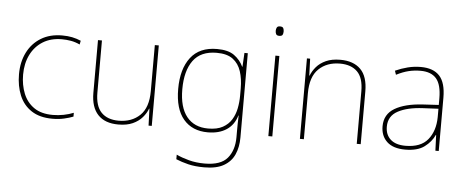

<svg xmlns="http://www.w3.org/2000/svg" viewBox="-58 -868 3035 1255"><g transform="rotate(5 1459.5 -240.5)"><path d="M302 10Q218 10 164 -25.5Q110 -61 84.5 -122.5Q59 -184 59 -261Q59 -342 90.5 -404.5Q122 -467 180 -502.5Q238 -538 319 -538Q355 -538 384.5 -532Q414 -526 442 -514L437 -489Q407 -503 377.5 -508Q348 -513 319 -513Q247 -513 195 -481Q143 -449 114.5 -392Q86 -335 86 -261Q86 -193 108.5 -137Q131 -81 178.5 -48Q226 -15 302 -15Q338 -15 373.5 -22Q409 -29 438 -41V-16Q413 -6 378 2Q343 10 302 10Z M953 -528V0H932L928 -111H926Q915 -81 891 -53Q867 -25 828.5 -7.5Q790 10 734 10Q646 10 600 -39Q554 -88 554 -182V-528H580V-186Q580 -98 620 -56.5Q660 -15 734 -15Q820 -15 873.5 -66.5Q927 -118 927 -226V-528Z M1335 -538Q1408 -538 1447.5 -509.5Q1487 -481 1508 -437H1510L1515 -528H1537V25Q1537 88 1515.5 136.5Q1494 185 1446 212.5Q1398 240 1318 240Q1257 240 1212.5 229Q1168 218 1132 203V173Q1168 190 1215 202.5Q1262 215 1318 215Q1424 215 1467.5 163Q1511 111 1511 25V-17Q1511 -46 1511.5 -67Q1512 -88 1513 -117H1511Q1493 -55 1444 -22.5Q1395 10 1321 10Q1219 10 1161.5 -57.5Q1104 -125 1104 -256Q1104 -387 1162 -462.5Q1220 -538 1335 -538ZM1335 -513Q1230 -513 1180.5 -445Q1131 -377 1131 -256Q1131 -138 1180.5 -76.5Q1230 -15 1321 -15Q1380 -15 1417 -35.5Q1454 -56 1474.5 -89.5Q1495 -123 1503 -164Q1511 -205 1511 -246V-294Q1511 -357 1495 -406.5Q1479 -456 1441 -484.5Q1403 -513 1335 -513Z M1731 -721Q1749 -721 1753.5 -711.5Q1758 -702 1758 -690Q1758 -677 1753.5 -668Q1749 -659 1731 -659Q1716 -659 1711 -668Q1706 -677 1706 -690Q1706 -702 1711 -711.5Q1716 -721 1731 -721ZM1744 -528V0H1718V-528Z M2144 -538Q2230 -538 2277 -491Q2324 -444 2324 -346V0H2298V-345Q2298 -433 2257.5 -473Q2217 -513 2144 -513Q2058 -513 2004.5 -461.5Q1951 -410 1951 -302V0H1925V-528H1946L1950 -417H1952Q1964 -448 1987.5 -475.5Q2011 -503 2049.5 -520.5Q2088 -538 2144 -538Z M2672 -537Q2754 -537 2795 -492.5Q2836 -448 2836 -350V0H2814L2810 -103H2808Q2787 -57 2742 -23.5Q2697 10 2616 10Q2537 10 2496.5 -28Q2456 -66 2456 -129Q2456 -208 2522.5 -247.5Q2589 -287 2707 -294L2810 -300V-343Q2810 -433 2776 -472.5Q2742 -512 2672 -512Q2632 -512 2594.5 -503Q2557 -494 2514 -472L2505 -498Q2545 -516 2586.5 -526.5Q2628 -537 2672 -537ZM2709 -270Q2607 -265 2545.5 -232Q2484 -199 2484 -129Q2484 -76 2518 -45.5Q2552 -15 2616 -15Q2716 -15 2762.5 -72Q2809 -129 2810 -220V-275Z"/></g></svg>

Font: Noto Sans Myanmar Thin
Style: Regular
Weight: 100
Designer: Monotype Design Team
Foundry: Monotype Imaging Inc.
Version: Version 2.107; ttfautohint (v1.8.4.7-5d5b)